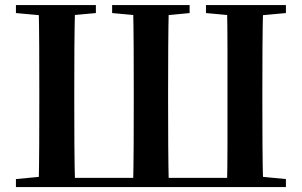

<svg xmlns="http://www.w3.org/2000/svg" viewBox="-20 -761 1228 781"><path d="M137.2 0Q139.2 -86.6 139.5 -173.9Q139.9 -261.2 139.9 -349.5V-392.8Q139.9 -481 139.5 -568.3Q139.2 -655.6 137.2 -740.5H285.6Q283.1 -654.1 282.6 -567.4Q282.1 -480.6 282.1 -392.1V-349.5Q282.1 -259 282.6 -172.1Q283.1 -85.2 285.6 0ZM521.3 0Q523.3 -86.6 523.7 -173.9Q524.1 -261.2 524.1 -349.5V-392.1Q524.1 -481 523.7 -568.3Q523.3 -655.6 521.3 -740.5H666.8Q664.8 -654.9 664.3 -567.9Q663.8 -481 663.8 -392.8V-349.5Q663.8 -259 664.3 -172.1Q664.8 -85.2 666.8 0ZM903.3 0Q905.3 -85.2 905.3 -172.1Q905.3 -259 905.3 -349.5V-392.1Q905.3 -480.6 905.3 -567.4Q905.3 -654.1 903.3 -740.5H1050.6Q1048.2 -655.6 1047.7 -568.3Q1047.2 -481 1047.2 -392.8V-349.5Q1047.2 -261.2 1047.7 -173.9Q1048.2 -86.6 1050.6 0ZM44.8 -707.9V-740.5H370V-707.9L221.3 -694.2H193.8ZM436.1 -707.9V-740.5H751.3V-707.9L610.1 -694.2H584.1ZM817.8 -707.9V-740.5H1143V-707.9L994 -694.2H966.5ZM44.8 0V-32.6L198.2 -47.3H211.1V0ZM976.5 0V-47.3H990.3L1143 -32.6V0ZM211.1 0V-37.6H976.5V0Z"/></svg>

Font: Noto Serif JP
Style: Regular
Weight: 200
Designer: Ryoko NISHIZUKA 西塚涼子 (kana & ideographs); Frank Grießhammer (Latin, Greek & Cyrillic); Wenlong ZHANG 张文龙 (bopomofo); San
Foundry: Adobe
Version: Version 2.001;hotconv 1.1.0;makeotfexe 2.6.0